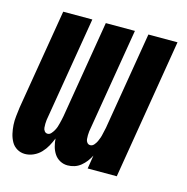

<svg xmlns="http://www.w3.org/2000/svg" viewBox="-84 -600 669 688"><g transform="rotate(15 250.0 -256.0)"><path d="M67 8Q51 8 37.5 0Q24 -8 16.5 -21.5Q9 -35 5.5 -50.5Q2 -66 1 -82Q0 -98 2 -115Q4 -132 6 -148L68 -520H176L111 -130Q110 -123 110 -115.5Q110 -108 110.5 -101Q111 -94 115.5 -88.5Q120 -83 127 -83Q134 -83 139.5 -89Q145 -95 149 -102Q153 -109 155.5 -116Q158 -123 159.5 -130Q161 -137 163 -144.5Q165 -152 166 -159L226 -520H334L269 -130Q268 -123 268 -115.5Q268 -108 268.5 -101Q269 -94 273.5 -88.5Q278 -83 285 -83Q293 -83 299 -90Q305 -97 308.5 -104.5Q312 -112 314.5 -119.5Q317 -127 318.5 -135Q320 -143 322 -150.5Q324 -158 325 -166L384 -520H492L406 0H298L306 -50Q300 -38 292 -27.5Q284 -17 273.5 -8.5Q263 0 250.5 4Q238 8 225 8Q210 8 197 1Q184 -6 176 -18Q168 -30 164 -44.5Q160 -59 159 -74Q153 -59 145 -44.5Q137 -30 125.5 -18Q114 -6 98.5 1Q83 8 67 8Z"/></g></svg>

Font: Iosevka SS18 Extrabold
Style: Italic
Weight: 800
Italic angle: -9°
Monospace: yes
Designer: Belleve Invis
Foundry: Belleve Invis
Version: Version 25.1.1; ttfautohint (v1.8.4)